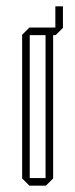

<svg xmlns="http://www.w3.org/2000/svg" viewBox="-20 -587 238 607"><path d="M73 0 50 -23V-477L73 -500H155V-567H179V-499L156 -476H148V-23L125 0ZM74 -476V-24H124V-476Z"/></svg>

Font: Foldit Thin Thin
Style: Regular
Weight: 250
Version: Version 1.003